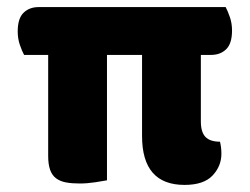

<svg xmlns="http://www.w3.org/2000/svg" viewBox="-20 -510 705 542"><path d="M48 -355Q42 -366 36 -383.5Q30 -401 30 -421Q30 -458 46.5 -474Q63 -490 89 -490H617Q623 -479 629 -461.5Q635 -444 635 -424Q635 -387 618.5 -371Q602 -355 576 -355H547V-167Q547 -137 560 -123.5Q573 -110 601 -110Q605 -94 605 -76Q605 -41 580 -14.5Q555 12 501 12Q381 12 381 -126V-355H282V-1Q272 1 249 4.5Q226 8 205 8Q183 8 166.5 5Q150 2 138.5 -6.5Q127 -15 121.5 -30.5Q116 -46 116 -70V-355Z"/></svg>

Font: Baloo
Style: Regular
Weight: 400
Designer: Sarang Kulkarni and Ek Type
Foundry: Ek Type
Version: Version 1.443;PS 1.000;hotconv 16.6.51;makeotf.lib2.5.65220;